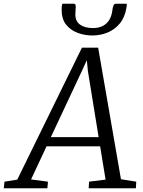

<svg xmlns="http://www.w3.org/2000/svg" viewBox="-80 -1003 761 1023"><path d="M-60 0 -56 -35 12 -46 356.5 -749H443L564.5 -48L646 -35L644 0H392.5L394.5 -35L482.5 -46L453.5 -223.5H168L85.5 -47L175.5 -35L172.5 0ZM191 -272.5H445.5L388.5 -623L382.5 -682L358 -628.5ZM314 -983Q320.5 -983 322.2 -976.8Q324 -970.5 323.5 -962Q323 -953.5 322.2 -943.8Q321.5 -934 321.5 -925.5Q321.5 -889.5 346.8 -871.5Q372 -853.5 416 -853.5Q446.5 -853.5 468.2 -865Q490 -876.5 502.8 -898Q515.5 -919.5 519 -950Q520.5 -963 524.2 -973Q528 -983 537 -983H595.5Q595.5 -979.5 595.2 -974.8Q595 -970 593.5 -961Q585 -910 558 -877.5Q531 -845 492.8 -829.5Q454.5 -814 412 -814Q371 -814 333.5 -828Q296 -842 272.2 -871.8Q248.5 -901.5 248.5 -949.5Q248.5 -958 249 -966.5Q249.5 -975 252.5 -983Z"/></svg>

Font: Merriweather Light
Style: Italic
Weight: 300
Italic angle: -7.8°
Designer: Eben Sorkin
Foundry: Eben Sorkin
Version: Version 2.101